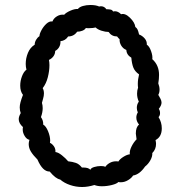

<svg xmlns="http://www.w3.org/2000/svg" viewBox="-20 -745 723 769"><path d="M621 -292Q621 -282 615 -276Q628 -255 628 -231Q628 -197 603 -184Q605 -174 605 -169Q605 -147 590 -132Q591 -119 582.5 -103.5Q574 -88 561 -78Q539 -46 513 -42Q507 -32 493 -23.5Q479 -15 464 -15Q457 -15 454 -16Q448 -9 428 -4Q408 1 388 1Q371 1 358 -4Q332 4 309 4Q284 4 260.5 -4Q237 -12 221 -26Q203 -29 179 -58Q151 -57 130 -106Q113 -123 104 -137.5Q95 -152 95 -168Q95 -176 98 -185Q87 -187 79 -200Q71 -213 71 -226Q71 -233 72 -236Q55 -251 55 -268Q55 -278 63 -292Q59 -303 59 -315Q59 -332 72 -365Q61 -379 61 -402Q61 -421 68 -439.5Q75 -458 86 -466Q83 -477 83 -489Q83 -512 92 -533.5Q101 -555 119 -566Q119 -576 124.5 -585.5Q130 -595 138 -600Q138 -609 146 -624Q154 -639 166 -650Q178 -661 190 -659Q195 -672 208.5 -680Q222 -688 237 -686Q245 -695 262.5 -702.5Q280 -710 292 -709Q298 -717 312 -721Q326 -725 342 -725Q364 -725 377 -719L384 -720Q398 -720 406 -708Q417 -708 423.5 -706.5Q430 -705 433 -699L440 -700Q453 -700 465 -688Q481 -693 500.5 -674Q520 -655 522 -637Q528 -633 531 -626.5Q534 -620 537 -607Q550 -602 559.5 -591Q569 -580 568 -566Q578 -560 585 -540.5Q592 -521 590 -508Q617 -484 617 -445Q617 -429 614 -411Q619 -398 619 -386Q619 -374 614 -365Q619 -357 623 -349Q627 -341 627 -334Q627 -323 616 -309Q621 -302 621 -292ZM314 -74Q334 -74 342 -65Q344 -72 357 -76Q370 -80 384 -80Q396 -80 402 -77Q408 -86 419.5 -92.5Q431 -99 445 -99Q451 -99 454 -98Q460 -108 474.5 -117Q489 -126 500 -127Q498 -140 506.5 -157.5Q515 -175 527 -187Q524 -208 524 -210Q524 -236 537 -246Q526 -259 526 -274Q526 -285 532 -295Q528 -303 528 -313Q528 -327 536 -338Q529 -353 529 -370Q529 -383 533 -394Q532 -399 532 -409Q532 -427 537 -447Q520 -459 514 -474.5Q508 -490 506 -514Q487 -525 486 -545Q473 -550 465.5 -562.5Q458 -575 459 -588Q455 -591 449 -599Q427 -599 415 -617Q402 -617 386.5 -622Q371 -627 363 -635Q359 -634 352 -633Q345 -632 335 -632Q327 -632 324 -633Q320 -626 310 -622Q300 -618 289 -618Q276 -599 253 -599Q242 -582 222 -580Q223 -568 217.5 -557.5Q212 -547 201 -541Q201 -529 194 -519.5Q187 -510 176 -505Q178 -495 178 -484Q178 -461 171.5 -435.5Q165 -410 151 -392Q156 -383 156 -371Q156 -361 152.5 -349.5Q149 -338 148 -333Q151 -323 151 -312Q151 -295 144 -276Q154 -262 153 -246Q164 -240 172.5 -219.5Q181 -199 181 -181L180 -173Q189 -169 196 -159Q203 -149 202 -136Q213 -135 228 -123Q243 -111 253 -99Q271 -97 284 -92.5Q297 -88 308 -74Z"/></svg>

Font: Pangolin
Style: Regular
Weight: 400
Designer: Kevin Burke
Foundry: Google, Inc.
Version: Version 1.101